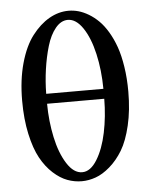

<svg xmlns="http://www.w3.org/2000/svg" viewBox="-51 -736 619 789"><g transform="rotate(-5 258.0 -341.5)"><path d="M376 -319.8H140.1Q140.6 -247.1 154.8 -180.9Q168.9 -114.7 196.8 -70.8Q224.6 -26.9 259.8 -26.9Q293.9 -26.9 321 -70.8Q348.1 -114.7 361.8 -180.7Q375.5 -246.6 376 -319.8ZM254.9 -655.8Q226.6 -655.8 203.9 -628.2Q181.2 -600.6 168 -555.9Q154.8 -511.2 147.7 -461.2Q140.6 -411.1 140.1 -360.8H376Q375.5 -438 360.1 -505.4Q344.7 -572.8 316.7 -614.3Q288.6 -655.8 254.9 -655.8ZM39.1 -340.8Q39.1 -426.3 58.3 -495.1Q77.6 -564 109.9 -606.2Q142.1 -648.4 180.9 -670.7Q219.7 -692.9 261.2 -692.9Q281.2 -692.9 301.5 -687.3Q321.8 -681.6 343.3 -668.9Q364.7 -656.2 384 -637.2Q403.3 -618.2 420.4 -589.6Q437.5 -561 450 -525.9Q462.4 -490.7 469.7 -443.1Q477.1 -395.5 477.1 -340.8Q477.1 -263.7 462.4 -201.4Q447.8 -139.2 424.6 -100.8Q401.4 -62.5 371.3 -36.6Q341.3 -10.7 312.3 -0.5Q283.2 9.8 254.9 9.8Q224.6 9.8 195.6 -1Q166.5 -11.7 137.7 -37.8Q108.9 -64 87.4 -103Q65.9 -142.1 52.5 -203.4Q39.1 -264.6 39.1 -340.8Z"/></g></svg>

Font: Common Serif Medium
Style: Regular
Weight: 500
Designer: Philipp H. Poll, Khaled Hosny
Foundry: Stefan Peev, Context Ltd.
Version: Version 1.026